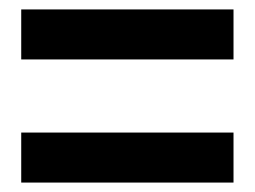

<svg xmlns="http://www.w3.org/2000/svg" viewBox="-20 -579 540 407"><path d="M25 -192H475V-298H25ZM25 -453H475V-559H25Z"/></svg>

Font: Noto Sans Mono CJK TC
Style: Bold
Weight: 700
Designer: Ryoko NISHIZUKA 西塚涼子 (kana, bopomofo & ideographs); Paul D. Hunt (Latin, Greek & Cyrillic); Sandoll Communications 산돌커뮤니
Foundry: Adobe
Version: Version 2.004;hotconv 1.0.118;makeotfexe 2.5.65603